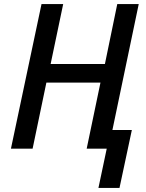

<svg xmlns="http://www.w3.org/2000/svg" viewBox="-20 -734 719 948"><path d="M466 194 507 0H408L476 -326H209L141 0H34L185 -714H292L230 -418H498L559 -714H665L535 -92H631L570 194Z"/></svg>

Font: Noto Sans Display Medium
Style: Italic
Weight: 500
Italic angle: -12°
Designer: Monotype Design Team
Foundry: Monotype Imaging Inc.
Version: Version 2.003